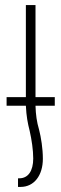

<svg xmlns="http://www.w3.org/2000/svg" viewBox="-20 -504 242 757"><path d="M6 -121V-87H82C84 -46 89 -19 97 12C105 47 111 88 111 121C111 170 91 199 56 199H51V233H61C115 233 149 187 149 122C149 82 142 38 134 7C125 -23 121 -52 120 -87H196V-121H120V-484H82V-121Z"/></svg>

Font: Noto Sans Armenian Condensed ExtraLight
Style: Regular
Weight: 200
Width: 3
Designer: Monotype Design Team
Foundry: Monotype Imaging Inc.
Version: Version 2.008